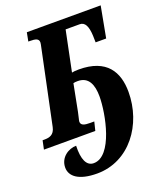

<svg xmlns="http://www.w3.org/2000/svg" viewBox="-192 -822 995 1180"><g transform="rotate(-20 305.5 -232.0)"><path d="M237 250C449 250 589 57 589 -156C589 -286 531 -390 348 -390C324 -390 314 -388 303 -386L357 -649H449C483 -649 499 -618 502 -555C503 -536 503 -524 503 -511H572L610 -714H127L116 -657H127C163 -657 184 -652 184 -627C184 -622 182 -611 179 -598L77 -112C67 -64 35 -57 3 -57H-9L-21 0H315L329 -57H302C266 -57 242 -62 242 -87C242 -95 248 -112 255 -147L289 -322C297 -324 305 -325 318 -325C389 -325 412 -267 412 -191C412 -79 362 183 239 183C192 183 170 134 173 45C125 45 64 81 64 149C64 206 117 250 237 250Z"/></g></svg>

Font: Noto Serif ExtraCondensed Black
Style: Italic
Weight: 900
Width: 2
Italic angle: -12°
Designer: Monotype Design Team
Foundry: Monotype Imaging Inc.
Version: Version 2.014